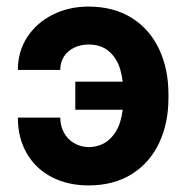

<svg xmlns="http://www.w3.org/2000/svg" viewBox="-20 -559 571 589"><path d="M164.9 -344.5H34.8Q34.8 -400.9 63.4 -444.9Q92 -489 141.6 -513.9Q191.3 -538.8 251.5 -538.8Q329 -538.8 384.3 -504Q439.7 -469.1 468.2 -408Q496.7 -346.9 496.7 -271.2V-257.8Q496.7 -181.5 468.4 -120.9Q440.2 -60.3 384.9 -25.3Q329.5 9.8 251.5 9.8Q188.2 9.8 139 -15.6Q89.8 -41 62.3 -88.3Q34.8 -135.5 34.8 -198.2H164.9Q164.9 -173.3 175.7 -153Q186.4 -132.6 206 -120.6Q225.6 -108.6 251.5 -107.6Q290.4 -108.6 314.6 -130.4Q338.7 -152.2 348.6 -185Q358.5 -217.8 358.5 -257.8V-271.2Q358.5 -313.3 348.6 -346.8Q338.6 -380.4 314.4 -401.4Q290.3 -422.4 251.5 -422.4Q226.9 -422.4 207.1 -412.6Q187.2 -402.9 176.1 -385.5Q164.9 -368.1 164.9 -344.5ZM401 -222.3H211V-308.4H401Z"/></svg>

Font: Pretendard JP Variable
Style: Regular
Weight: 400
Designer: Base glyphs from Inter by Rasmus Andersson; Hangul glyphs from Noto Sans CJK(Source Han Sans) by Jang Soo-young and Kang
Foundry: Kil Hyung-jin
Version: Version 1.307;Glyphs 3.2 (3192)